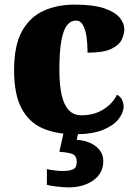

<svg xmlns="http://www.w3.org/2000/svg" viewBox="-20 -571 593 831"><path d="M304 10Q225 10 166 -15Q107 -40 74 -100.5Q41 -161 41 -267Q41 -376 76 -437.5Q111 -499 170 -525Q229 -551 302 -551Q384 -551 431 -535Q478 -519 498 -494.5Q518 -470 518 -444Q518 -424 507 -400Q496 -376 462 -359.5Q428 -343 359 -343Q359 -380 354.5 -411.5Q350 -443 339 -462.5Q328 -482 309 -482Q287 -482 271 -463Q255 -444 246 -397.5Q237 -351 237 -268Q237 -203 247 -159.5Q257 -116 278 -94Q299 -72 332 -72Q388 -72 428.5 -98Q469 -124 486 -161Q502 -153 508.5 -138.5Q515 -124 515 -110Q515 -84 493.5 -56Q472 -28 426 -9Q380 10 304 10ZM277 240Q261 240 231 237Q201 234 183 229V161Q201 165 219.5 167Q238 169 251 169Q280 169 296 162Q312 155 312 130Q312 101 290.5 94.5Q269 88 237 86L258 -9H322L312 34Q345 36 371 48Q397 60 412 79.5Q427 99 427 126Q427 179 384 209.5Q341 240 277 240Z"/></svg>

Font: Noto Serif Gujarati Black
Style: Regular
Weight: 900
Version: Version 2.102